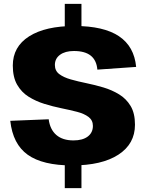

<svg xmlns="http://www.w3.org/2000/svg" viewBox="-20 -845 755 990"><path d="M314 -41H400V125H314ZM314 -825H400V-656H314ZM352 8Q200 8 123 -47Q46 -102 33 -222L231 -230Q238 -177 270.5 -149Q303 -121 359 -121Q406 -121 432.5 -141Q459 -161 459 -196Q459 -225 436.5 -242Q414 -259 377 -268.5Q340 -278 296 -287Q252 -296 208.5 -309.5Q165 -323 128 -346Q91 -369 68.5 -408Q46 -447 46 -507Q46 -604 130 -657.5Q214 -711 365 -711Q514 -711 593 -658.5Q672 -606 682 -500L482 -486Q478 -534 448 -558Q418 -582 361 -582Q316 -582 289.5 -562.5Q263 -543 263 -510Q263 -480 285.5 -463Q308 -446 345 -435.5Q382 -425 426 -416Q470 -407 513.5 -394Q557 -381 594 -358.5Q631 -336 653.5 -298.5Q676 -261 676 -202Q676 -103 590.5 -47.5Q505 8 352 8Z"/></svg>

Font: Pathway Extreme ExtraBold
Style: Regular
Weight: 800
Designer: Eduardo Rodriguez Tunni
Foundry: Eduardo Rodriguez Tunni
Version: Version 1.001;gftools[0.9.26]